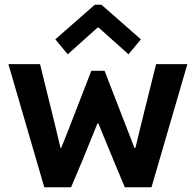

<svg xmlns="http://www.w3.org/2000/svg" viewBox="-20 -795 832 815"><path d="M15.6 -522.9H149.9L212.4 -269.5L236.8 -167H239.7L269 -240.2L367.7 -494.6H423.8L550.8 -167H554.7L579.6 -269.5L642.6 -522.9H775.4L623 0H509.8L461.4 -115.7L397.5 -271H393.6L330.6 -115.7L281.7 0H168ZM214.8 -627.9 382.3 -774.9H410.6L578.1 -627.9L525.4 -564.5L398.4 -678.2H394.5L267.6 -564.5Z"/></svg>

Font: Reddit Sans
Style: Bold
Weight: 700
Designer: Stephen Hutchings
Foundry: Reddit
Version: Version 1.013